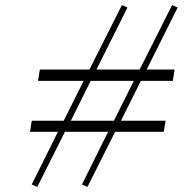

<svg xmlns="http://www.w3.org/2000/svg" viewBox="-20 -732 765 762"><path d="M99.1 -209 106 -252.9H232.9L312 -411.1H130.9L138.2 -456.1H335L463.9 -711.9L485.8 -702.1L362.8 -456.1H534.2L663.1 -711.9L685.1 -702.1L562 -456.1H672.9L666 -411.1H539.1L460 -252.9H637.2L629.9 -209H437L327.1 9.8L305.2 0L409.2 -209H237.8L127.9 9.8L106 0L210 -209ZM261.2 -252.9H432.1L511.2 -411.1H339.8Z"/></svg>

Font: Dihjauti S
Style: Bold Italic
Weight: 700
Italic angle: -9°
Designer: T. Christopher White
Version: Version 3.0.0